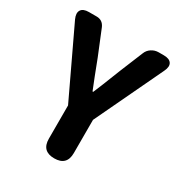

<svg xmlns="http://www.w3.org/2000/svg" viewBox="-173 -863 928 986"><g transform="rotate(30 290.5 -370.0)"><path d="M290 0Q216 0 216 -74V-271L26 -672Q12 -703 23.5 -721.5Q35 -740 69 -740H72H115Q150 -740 165 -707L225 -560Q263 -460 289 -396H293Q300 -414 315 -449Q345 -523 359 -560L414 -694Q422 -715 441 -727.5Q460 -740 483 -740H513Q547 -740 558.5 -722Q570 -704 555 -673L364 -271V-74Q364 0 290 0Z"/></g></svg>

Font: GenSenRounded TW B
Style: Regular
Weight: 700
Version: Version 1.501;PS 1;hotconv 16.6.51;makeotf.lib2.5.65220